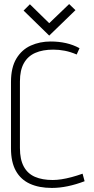

<svg xmlns="http://www.w3.org/2000/svg" viewBox="-20 -914 462 944"><path d="M351 -864 320 -894 222 -800 127 -893 96 -862 222 -739ZM357 -646 371 -677Q340 -694 304.5 -702Q269 -710 229 -710Q176 -710 131.5 -690Q87 -670 60.5 -626Q34 -582 34 -511V-184Q34 -117 58 -74Q82 -31 127 -10.5Q172 10 235 10Q273 10 313.5 1.5Q354 -7 396 -23L386 -60Q358 -50 331.5 -43Q305 -36 282 -32.5Q259 -29 239 -29Q188 -29 152 -44.5Q116 -60 97 -95Q78 -130 78 -186V-514Q78 -569 97.5 -603.5Q117 -638 153.5 -654Q190 -670 242 -670Q270 -670 298.5 -664.5Q327 -659 357 -646Z"/></svg>

Font: Advent Pro Light
Style: Regular
Weight: 300
Version: Version 3.000